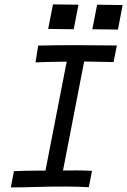

<svg xmlns="http://www.w3.org/2000/svg" viewBox="-20 -838 569 860"><path d="M217.3 -818.4 331.5 -816.9 310.1 -707 195.8 -708.5ZM415 -816.9 529.3 -815.4 508.3 -705.6 393.6 -707ZM150.9 -633.8Q227.5 -635.7 323.7 -635.7Q383.8 -635.7 503.4 -634.3L488.8 -560.1Q457 -560.1 418 -561.3Q378.9 -562.5 356.9 -562.5L262.2 -74.2Q272.9 -74.2 291.3 -74.5Q309.6 -74.7 322.3 -74.7Q358.9 -74.7 392.1 -72.8L377.9 0.5Q328.6 -2.4 275.9 -2.4Q265.1 -2.4 240.2 -2.2Q215.3 -2 200.2 -2Q187 -2 129.2 -0.2Q71.3 1.5 28.3 1.5L42.5 -71.3Q94.7 -73.7 147 -73.7H183.6L278.8 -562Q170.9 -560.5 139.2 -558.6Z"/></svg>

Font: Fantasque Sans Mono
Style: Italic
Weight: 400
Italic angle: -11°
Monospace: yes
Designer: Jany Belluz
Version: Version 1.8.0 ; ttfautohint (v1.8.2)